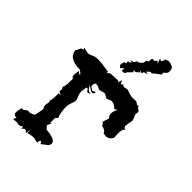

<svg xmlns="http://www.w3.org/2000/svg" viewBox="-200 -752 844 844"><g transform="rotate(45 222.0 -330.5)"><path d="M114.7 -450.7Q127.4 -450.7 144.5 -448.7Q161.6 -446.8 183.6 -442.9L184.6 -433.6Q191.9 -445.3 202.1 -445.3L245.1 -447.3L247.6 -438.5L253.9 -460L263.2 -443.4L271.5 -451.2Q274.9 -445.3 282.2 -445.3L299.3 -448.2Q304.2 -448.2 308.1 -446.5Q312 -444.8 316.7 -443.1Q321.3 -441.4 327.6 -439.7Q334 -438 344.2 -438L363.8 -439L380.4 -428.2L384.3 -434.6Q386.7 -427.2 389.9 -424.1Q393.1 -420.9 396 -419.4Q398.9 -418 401.1 -416.5Q403.3 -415 403.3 -410.6L401.9 -397.5Q401.9 -393.6 403.6 -389.9Q405.3 -386.2 407 -382.6Q408.7 -378.9 410.4 -374.8Q412.1 -370.6 412.1 -365.2L406.2 -332Q406.2 -318.8 420.4 -315.9Q407.2 -314.9 407.2 -280.8L408.7 -256.3Q397 -235.4 377 -235.4L361.8 -237.8Q356.4 -253.4 333 -256.3L333.5 -258.3Q333.5 -263.2 322.8 -270.5L333 -301.3Q322.8 -309.1 322.8 -322.3Q322.8 -335.4 333 -354.5L320.3 -346.2Q301.8 -363.3 288.6 -363.3Q281.7 -363.3 275.4 -359.4Q269 -355.5 263.2 -355.5Q259.8 -355.5 257.1 -357.2Q254.4 -358.9 251.7 -360.6Q249 -362.3 245.8 -364Q242.7 -365.7 238.3 -365.7L212.4 -358.9Q197.3 -368.2 188 -368.2Q177.2 -368.2 177.2 -354.5L178.2 -345.2L194.8 -334.5L207.5 -341.3Q209.5 -341.3 209.5 -338.9Q209.5 -335 207 -331.5Q204.6 -328.1 200.7 -328.1Q191.9 -328.1 168.9 -345.2Q180.7 -321.3 191.9 -321.3L198.7 -323.7Q192.4 -314.5 186.5 -314.5Q180.2 -314.5 174.8 -327.1H166L162.6 -298.8Q162.6 -290.5 164.3 -284.4Q166 -278.3 168.2 -273.2Q170.4 -268.1 172.4 -263.2Q174.3 -258.3 174.3 -252.9Q174.3 -247.6 172.4 -242.2Q170.4 -236.8 168.2 -231Q166 -225.1 164.3 -217.8Q162.6 -210.4 162.6 -201.2Q162.6 -191.9 164.3 -179.7Q166 -167.5 169.4 -151.9Q173.3 -150.4 173.3 -147Q173.3 -143.1 163.6 -134.8L163.1 -104.5L169.4 -107.9L160.6 -86.4L173.3 -71.8Q232.9 -67.4 232.9 -44.4Q232.9 -38.1 228.5 -30.8L199.7 -8.3Q194.3 -18.6 190.9 -18.6Q185.5 -18.6 183.6 -2Q166 -7.3 156.2 -7.3Q141.1 -7.3 123.5 -1.5L124 -24.9L118.7 3.9Q112.8 -6.3 106.4 -6.3Q99.6 -6.3 92.3 4.4L91.3 -8.3Q78.6 0 71.3 0L55.2 -2.9L40.5 -0.5Q37.6 -0.5 37.6 -3.4L42.5 -16.6L37.6 -16.1Q23.9 -16.1 23.9 -32.7Q23.9 -43 29.8 -61.5L34.7 -61Q39.6 -61 42 -62.7Q44.4 -64.5 46.6 -66.7Q48.8 -68.8 51.3 -70.8Q53.7 -72.8 58.1 -72.8L64.5 -72.3Q74.2 -72.3 91.3 -82L99.6 -125Q92.8 -134.8 92.8 -147.9L96.7 -169.9L91.8 -168.5Q97.7 -182.1 97.7 -208L97.2 -222.7H110.4L93.3 -231.9L95.7 -241.7Q95.7 -246.1 93.3 -249.8Q90.8 -253.4 90.8 -256.3Q90.8 -258.3 91.8 -258.8Q92.8 -259.3 93.8 -262.5Q94.7 -265.6 95.7 -273.2Q96.7 -280.8 96.7 -296.4V-313Q87.9 -313 87.9 -329.1L91.3 -356L105.5 -342.3L103.5 -346.7Q103.5 -349.1 106.9 -349.1L90.8 -361.8Q18.6 -361.8 15.6 -410.2Q18.6 -410.6 20.3 -414.6Q22 -418.5 23.7 -422.9Q25.4 -427.2 27.8 -430.7Q30.3 -434.1 35.2 -434.1L40 -433.6L35.2 -443.4L63.5 -438Q71.3 -438 75.7 -439.9Q80.1 -441.9 85 -444.3Q89.8 -446.8 96.4 -448.7Q103 -450.7 114.7 -450.7ZM230.5 -488.3 223.6 -489.3V-505.4L211.9 -492.2Q200.7 -496.1 200.7 -505.9Q200.7 -514.2 205.6 -523.4L215.3 -525.9L213.4 -536.1Q213.4 -539.1 215.3 -539.1L220.2 -536.6L228.5 -545.4L215.8 -549.3Q228 -549.8 232.7 -552.5Q237.3 -555.2 238.8 -558.3Q240.2 -561.5 240.7 -564Q241.2 -566.4 245.6 -566.4L246.1 -565.9Q250.5 -565.9 259.3 -573.5Q268.1 -581.1 268.1 -588.4L267.1 -594.2L279.8 -602.5L279.3 -608.9Q279.3 -621.6 285.6 -621.6L291.5 -620.6Q298.3 -620.6 303.7 -631.8L314 -620.6L305.2 -644L310.5 -644.5L314.5 -641.1Q318.4 -641.1 323.7 -652.3L321.8 -658.2L339.8 -664.6Q351.6 -664.6 358.4 -660.2L362.8 -658.2L363.3 -660.2Q375 -651.9 375 -636.7Q375 -628.9 372.3 -624.8Q369.6 -620.6 366.7 -618.2Q363.8 -615.7 361.1 -613.8Q358.4 -611.8 358.4 -608.9L361.3 -602.1Q331.1 -580.6 325.7 -573.2L317.4 -575.2L301.8 -561.5L314 -559.6Q307.1 -553.7 300.3 -553.7L295.9 -554.2L296.4 -548.3L290 -541.5L281.7 -549.3L285.2 -539.6L272 -528.3Q258.3 -526.4 258.3 -523.9L265.6 -521L245.1 -500.5Q243.2 -488.3 230.5 -488.3Z"/></g></svg>

Font: Truetypewriter PolyglOTT
Style: Regular
Weight: 400
Designer: Sergey Beatoff a.k.a. Sam_T
Version: Version 3.76